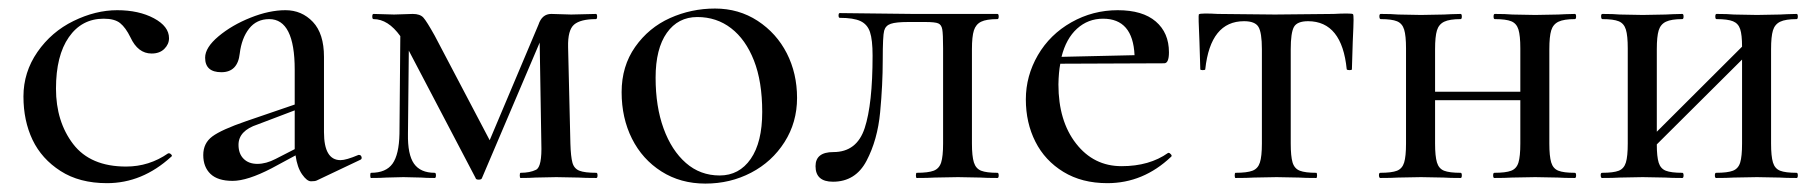

<svg xmlns="http://www.w3.org/2000/svg" viewBox="-20 -419 4281 452"><path d="M377.9 -329.1Q377.9 -314.9 366.9 -304Q356 -293 336.9 -293Q304.7 -293 287.1 -331.1Q275.9 -354 262.9 -364.5Q250 -375 224.1 -375Q172.4 -375 142.1 -331.5Q111.8 -288.1 111.8 -210.4Q111.8 -132.8 152.3 -79.8Q192.9 -26.9 276.9 -26.9Q331.1 -26.9 376 -58.1H377.9Q380.9 -58.1 383.5 -54.9Q386.2 -51.8 382.8 -49.8Q314.9 12.2 231.9 12.2Q167 12.2 122.6 -16.4Q78.1 -44.9 56.6 -89.8Q35.2 -134.8 35.2 -191.9Q35.2 -249 68.1 -296.6Q101.1 -344.2 153.1 -369.6Q205.1 -395 255.9 -395Q306.6 -395 342.3 -376Q377.9 -356.9 377.9 -329.1Z M541.5 -78.1Q541.5 -57.1 553.5 -45.2Q565.4 -33.2 585.9 -33.2Q606.4 -33.2 628.9 -44.9L673.8 -67.9V-159.2L586.4 -126Q541.5 -111.3 541.5 -78.1ZM462.9 -283.2Q462.9 -307.1 494.4 -333.5Q525.9 -359.9 569.8 -377.4Q613.8 -395 652.1 -395Q690.4 -395 716.6 -367.4Q742.7 -339.8 742.7 -285.2V-107.9Q742.7 -42 781.7 -42Q794.9 -42 823.7 -54.2H825.7Q829.6 -54.2 831.1 -49.6Q832.5 -44.9 828.6 -43L725.6 5.9Q721.7 7.8 712.2 7.8Q702.6 7.8 691.2 -8.5Q679.7 -24.9 675.8 -53.2L619.6 -22.9Q562.5 6.8 527.6 6.8Q492.7 6.8 475.6 -9.5Q458.5 -25.9 458.5 -54Q458.5 -82 480 -97.9Q501.5 -113.8 559.6 -133.8L673.8 -172.9V-254.9Q673.8 -374 613.8 -374Q584 -374 566.4 -351.6Q548.8 -329.1 544.4 -293Q539.6 -249 501.2 -249Q462.9 -249 462.9 -283.2Z M1383.8 0Q1356.9 0 1341.8 -1L1289.6 -2L1240.7 -1Q1227.5 0 1205.6 0Q1203.6 0 1203.6 -6.1Q1203.6 -12.2 1205.6 -12.2Q1227.5 -12.2 1241.9 -19.3Q1256.3 -26.4 1254.4 -81.1L1250.5 -318.8L1114.7 0Q1113.8 3.9 1106.9 3.9Q1100.1 3.9 1099.6 0L942.4 -299.8L940.4 -104Q939.5 -55.2 954.6 -33.7Q969.7 -12.2 1003.4 -12.2Q1006.3 -12.2 1006.3 -6.1Q1006.3 0 1003.4 0Q982.4 0 971.7 -1L929.7 -2L889.6 -1Q876.5 0 853.5 0Q851.6 0 851.6 -6.1Q851.6 -12.2 853.5 -12.2Q888.7 -12.2 904.1 -33.7Q919.4 -55.2 920.4 -104L922.4 -334Q893.6 -374 859.4 -374Q856.4 -374 856.4 -380.1Q856.4 -386.2 859.4 -386.2L907.7 -384.8L951.7 -386.2Q968.8 -386.2 976.6 -377.7Q984.4 -369.1 1003.4 -335L1132.8 -88.9L1247.6 -360.8Q1255.9 -386.2 1277.8 -386.2L1324.7 -384.8L1382.8 -386.2Q1385.7 -386.2 1385.7 -380.1Q1385.7 -374 1382.8 -374Q1346.7 -374 1331.5 -361.1Q1316.4 -348.1 1317.4 -308.1L1322.8 -81.1Q1323.7 -50.3 1327.6 -36.1Q1331.5 -22 1344 -17.1Q1356.4 -12.2 1383.8 -12.2Q1386.7 -12.2 1386.7 -6.1Q1386.7 0 1383.8 0Z M1747.3 -44.9Q1774.4 -84 1774.4 -155.5Q1774.4 -227.1 1754.9 -276.6Q1735.4 -326.2 1701.2 -352.5Q1667 -378.9 1621.6 -378.9Q1576.2 -378.9 1549.8 -341.6Q1523.4 -304.2 1523.4 -236.1Q1523.4 -168 1542.2 -116.5Q1561 -64.9 1594.7 -35.4Q1628.4 -5.9 1674.3 -5.9Q1720.2 -5.9 1747.3 -44.9ZM1467.8 -92.5Q1443.4 -141.1 1443.4 -202.1Q1443.4 -263.2 1475.3 -308.6Q1507.3 -354 1557.4 -376.5Q1607.4 -398.9 1663.3 -398.9Q1719.2 -398.9 1763.7 -369.9Q1808.1 -340.8 1832.3 -293.5Q1856.4 -246.1 1856.4 -188.5Q1856.4 -130.9 1826.9 -84.5Q1797.4 -38.1 1748.3 -12.5Q1699.2 13.2 1640.6 13.2Q1582 13.2 1537.1 -15.4Q1492.2 -43.9 1467.8 -92.5Z M1940.9 8.8Q1899.9 8.8 1899.9 -27.8Q1899.9 -61 1941.9 -61Q1997.1 -61 2015.6 -117.4Q2034.2 -173.8 2034.2 -288.1Q2034.2 -325.2 2028.1 -343.5Q2022 -361.8 2005.6 -369.4Q1989.3 -377 1957 -377Q1954.1 -377 1954.1 -382.6Q1954.1 -388.2 1957 -388.2L2129.9 -386.2H2328.1Q2331.1 -386.2 2331.1 -380.1Q2331.1 -374 2328.1 -374Q2302.2 -374 2289.8 -367.9Q2277.3 -361.8 2272.7 -347.4Q2268.1 -333 2268.1 -303.2V-81.1Q2268.1 -51.3 2272.7 -36.6Q2277.3 -22 2289.8 -17.1Q2302.2 -12.2 2328.1 -12.2Q2331.1 -12.2 2331.1 -6.1Q2331.1 0 2328.1 0Q2302.2 0 2288.1 -1L2235.4 -2L2180.2 -1Q2165 0 2138.2 0Q2136.2 0 2136.2 -6.1Q2136.2 -12.2 2138.2 -12.2Q2165 -12.2 2178 -17.1Q2190.9 -22 2195.6 -36.4Q2200.2 -50.8 2200.2 -81.1V-305.2Q2200.2 -339.4 2198.2 -350.1Q2196.3 -360.8 2188.7 -364Q2181.2 -367.2 2158.2 -367.2H2118.2Q2089.4 -367.2 2077.1 -363Q2064.9 -358.9 2061.5 -346.9Q2058.1 -335 2058.1 -277.3Q2058.1 -219.7 2052 -154.8Q2045.9 -89.8 2020 -40.5Q1994.1 8.8 1940.9 8.8Z M2650.9 -289.1Q2647 -375 2576.7 -375Q2541.5 -375 2515.6 -351.6Q2489.7 -328.1 2479 -285.2ZM2731 -59.1Q2733.9 -59.1 2736.8 -55.4Q2739.7 -51.8 2736.8 -49.8Q2671.4 12.2 2586.9 12.2Q2526.9 12.2 2483.4 -14.4Q2439.9 -41 2417.5 -85.4Q2395 -129.9 2395 -185.1Q2395 -240.2 2423.3 -289.1Q2451.7 -337.9 2502.2 -366.5Q2552.7 -395 2611.3 -395Q2669.9 -395 2700.9 -368.4Q2731.9 -341.8 2731.9 -295.9Q2731.9 -270 2720.7 -270L2476.1 -269Q2472.2 -249 2471.7 -220.2Q2471.7 -134.3 2513.2 -81.1Q2554.7 -27.8 2620.4 -27.8Q2686 -27.8 2730 -59.1Z M2888.7 -12.2Q2915.5 -12.2 2928.5 -17.1Q2941.4 -22 2946 -36.4Q2950.7 -50.8 2950.7 -81.1V-303.2Q2950.7 -342.3 2942.6 -355.7Q2934.6 -369.1 2908.7 -369.1Q2829.6 -369.1 2817.4 -255.9Q2817.4 -253.9 2811.5 -253.9Q2805.7 -253.9 2805.7 -255.9L2803.7 -320.8Q2800.8 -382.8 2802.2 -385Q2803.7 -387.2 2817.4 -387.2Q2831.1 -387.2 2846.7 -386.2L2981.4 -384.8L3119.6 -386.2Q3136.7 -387.2 3150.4 -387.2Q3164.1 -387.2 3165.3 -385.5Q3166.5 -383.8 3166.5 -372.1Q3166.5 -360.4 3164.6 -320.8L3162.6 -255.9Q3162.6 -253.9 3157 -253.9Q3151.4 -253.9 3150.4 -255.9Q3139.2 -368.7 3059.6 -369.1Q3033.7 -369.1 3026.1 -355.5Q3018.6 -341.8 3018.6 -303.2V-81.1Q3018.6 -51.3 3022.9 -36.6Q3027.3 -22 3040 -17.1Q3052.7 -12.2 3078.6 -12.2Q3080.6 -12.2 3080.6 -6.1Q3080.6 0 3078.6 0Q3052.7 0 3037.6 -1L2985.4 -2L2931.6 -1Q2916.5 0 2888.7 0Q2886.7 0 2886.7 -6.1Q2886.7 -12.2 2888.7 -12.2Z M3687.5 0Q3661.6 0 3647.5 -1L3594.2 -2L3539.1 -1Q3523.9 0 3498 0Q3495.1 0 3495.1 -6.1Q3495.1 -12.2 3498 -12.2Q3524.9 -12.2 3537.6 -17.1Q3550.3 -22 3554.7 -36.4Q3559.1 -50.8 3559.1 -81.1V-183.1H3358.4V-81.1Q3358.4 -51.3 3362.8 -36.6Q3367.2 -22 3379.6 -17.1Q3392.1 -12.2 3418.5 -12.2Q3421.4 -12.2 3421.4 -6.1Q3421.4 0 3418.5 0Q3392.6 0 3378.4 -1L3325.2 -2L3271.5 -1Q3256.3 0 3229.5 0Q3226.6 0 3226.3 -6.1Q3226.1 -12.2 3229.5 -12.2Q3256.3 -12.2 3268.8 -17.1Q3281.2 -22 3285.6 -36.4Q3290 -50.8 3290 -81.1V-305.2Q3290 -335 3285.6 -349.4Q3281.2 -363.8 3268.8 -368.9Q3256.3 -374 3230.5 -374Q3227.5 -374 3227.3 -380.1Q3227.1 -386.2 3230.5 -386.2Q3256.3 -386.2 3271.5 -384.8L3325.2 -383.8L3379.4 -384.8Q3393.6 -385.7 3418.5 -386.2Q3421.4 -386.2 3421.4 -380.1Q3421.4 -374 3418.5 -374Q3392.6 -374 3379.9 -367.9Q3367.2 -361.8 3362.8 -347.4Q3358.4 -333 3358.4 -303.2V-203.1H3559.1V-305.2Q3559.1 -335 3554.7 -349.4Q3550.3 -363.8 3537.8 -368.9Q3525.4 -374 3499 -374Q3496.1 -374 3496.1 -380.1Q3496.1 -386.2 3499 -386.2Q3524.9 -386.2 3540 -384.8L3594.2 -383.8L3648.4 -384.8Q3662.6 -385.7 3687.5 -386.2Q3690.4 -386.2 3690.4 -380.1Q3690.4 -374 3687.5 -374Q3661.6 -374 3648.9 -367.9Q3636.2 -361.8 3631.8 -347.4Q3627.4 -333 3627.4 -303.2V-81.1Q3627.4 -51.3 3631.8 -36.6Q3636.2 -22 3648.7 -17.1Q3661.1 -12.2 3687.5 -12.2Q3690.4 -12.2 3690.4 -6.1Q3690.4 0 3687.5 0Z M4209.5 0Q4183.6 0 4169.4 -1L4116.2 -2L4061 -1Q4045.9 0 4020 0Q4017.1 0 4017.1 -6.1Q4017.1 -12.2 4020 -12.2Q4046.9 -12.2 4059.6 -17.1Q4072.3 -22 4076.7 -36.4Q4081.1 -50.8 4081.1 -81.1V-278.8L3880.4 -79.1Q3880.4 -50.3 3884.8 -36.1Q3889.2 -22 3901.6 -17.1Q3914.1 -12.2 3940.4 -12.2Q3943.4 -12.2 3943.4 -6.1Q3943.4 0 3940.4 0Q3914.6 0 3900.4 -1L3847.2 -2L3793.5 -1Q3778.3 0 3751.5 0Q3748.5 0 3748.3 -6.1Q3748 -12.2 3751.5 -12.2Q3778.3 -12.2 3790.8 -17.1Q3803.2 -22 3807.6 -36.4Q3812 -50.8 3812 -81.1V-305.2Q3812 -335 3807.6 -349.4Q3803.2 -363.8 3790.8 -368.9Q3778.3 -374 3752.4 -374Q3749.5 -374 3749.3 -380.1Q3749 -386.2 3752.4 -386.2Q3778.3 -386.2 3793.5 -384.8L3847.2 -383.8L3901.4 -384.8Q3915.5 -385.7 3940.4 -386.2Q3943.4 -386.2 3943.4 -380.1Q3943.4 -374 3940.4 -374Q3914.6 -374 3901.9 -367.9Q3889.2 -361.8 3884.8 -347.4Q3880.4 -333 3880.4 -303.2V-108.9L4081.1 -309.1Q4081.1 -336.9 4076.7 -350.3Q4072.3 -363.8 4059.8 -368.9Q4047.4 -374 4021 -374Q4018.1 -374 4018.1 -380.1Q4018.1 -386.2 4021 -386.2Q4046.9 -386.2 4062 -384.8L4116.2 -383.8L4170.4 -384.8Q4184.6 -385.7 4209.5 -386.2Q4212.4 -386.2 4212.4 -380.1Q4212.4 -374 4209.5 -374Q4183.6 -374 4170.9 -367.9Q4158.2 -361.8 4153.8 -347.4Q4149.4 -333 4149.4 -303.2V-81.1Q4149.4 -51.3 4153.8 -36.6Q4158.2 -22 4170.7 -17.1Q4183.1 -12.2 4209.5 -12.2Q4212.4 -12.2 4212.4 -6.1Q4212.4 0 4209.5 0Z"/></svg>

Font: Cormorant-Medium
Style: Regular
Weight: 500
Designer: Christian Thalmann (Catharsis Fonts)
Version: Version 3.000